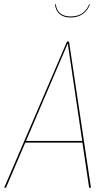

<svg xmlns="http://www.w3.org/2000/svg" viewBox="-23 -874 512 894"><path d="M306.2 -792.5Q273.9 -792.5 255.1 -808.1Q236.3 -823.7 232.9 -854H236.8Q244.1 -797.4 306.6 -797.4Q369.1 -797.4 392.1 -854L395.5 -853.5Q384.8 -823.7 361.3 -808.1Q337.9 -792.5 306.2 -792.5ZM392.1 0 360.8 -210H94.7L4.9 0H-3.4L289.1 -680.7H298.3L400.4 0ZM98.1 -217.8H359.9L292.5 -671.9Z"/></svg>

Font: Fira Sans Compressed Eight
Style: Italic
Weight: 100
Width: 3
Italic angle: -8°
Designer: Carrois Corporate & Edenspiekermann AG
Foundry: Carrois Corporate GbR & Edenspiekermann AG
Version: Version 4.203;PS 004.203;hotconv 1.0.88;makeotf.lib2.5.64775